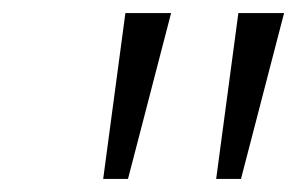

<svg xmlns="http://www.w3.org/2000/svg" viewBox="-20 -745 455 294"><path d="M311 -471 345 -725H415L349 -471ZM138 -471 172 -725H242L176 -471Z"/></svg>

Font: REM ExtraLight
Style: Italic
Weight: 250
Italic angle: -11°
Designer: Octavio Pardo
Foundry: Ashler Design
Version: Version 1.005;gftools[0.9.28]